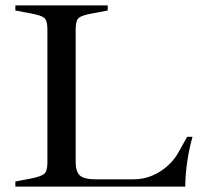

<svg xmlns="http://www.w3.org/2000/svg" viewBox="-20 -693 743 713"><path d="M37 0V-19L95 -30Q134 -38 145 -48Q156 -58 156 -89V-584Q156 -616 145 -626Q134 -636 95 -643L37 -654V-673H380V-654L322 -643Q283 -636 272 -626Q261 -616 261 -584V-91Q261 -57 276 -42Q291 -27 337 -27H474Q514 -27 547 -41.5Q580 -56 604.5 -79Q629 -102 642 -126L675 -185H695Q682 -140 675 -90.5Q668 -41 668 0Z"/></svg>

Font: Ibarra Real Nova Medium
Style: Regular
Weight: 500
Designer: Jose Maria Ribagorda & Octavio Pardo
Foundry: Jose Maria Ribagorda
Version: Version 2.000